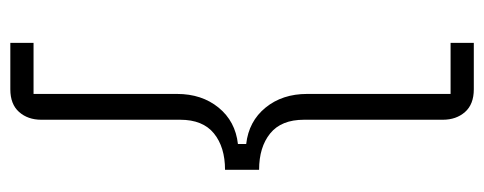

<svg xmlns="http://www.w3.org/2000/svg" viewBox="-303 -497 938 372"><g transform="rotate(90 166.0 -311.0)"><path d="M153 -760Q182 -760 197 -743Q212 -726 212 -700V-431Q212 -387 238.5 -365.5Q265 -344 309 -344V-278Q265 -278 238.5 -256.5Q212 -235 212 -191V78Q212 104 197 121Q182 138 153 138H63V93H162V-185Q162 -233 188.5 -265.5Q215 -298 259 -303V-319Q215 -324 188.5 -356.5Q162 -389 162 -437V-715H63V-760Z"/></g></svg>

Font: IBM Plex Sans Thai Light
Style: Regular
Weight: 300
Designer: Mike Abbink, Paul van der Laan, Pieter van Rosmalen, Ben Mitchell, Mark Frömberg
Foundry: Bold Monday
Version: Version 1.2